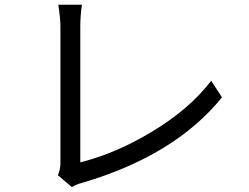

<svg xmlns="http://www.w3.org/2000/svg" viewBox="-20 -764 1040 802"><path d="M280.3 17.6 221.7 -32.2Q232.4 -56.6 232.4 -81.1V-653.3Q232.4 -685.5 223.6 -744.1H322.3Q315.4 -699.2 315.4 -653.3V-85.9Q464.8 -123 618.7 -216.3Q772.5 -309.6 862.3 -426.8L907.2 -357.4Q710.9 -114.3 322.3 0Q295.9 6.8 280.3 17.6Z"/></svg>

Font: GenYoGothic TW TTF Regular
Style: Regular
Weight: 400
Version: Version 1.300